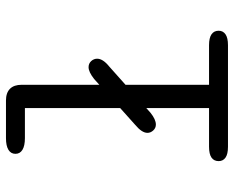

<svg xmlns="http://www.w3.org/2000/svg" viewBox="-92 -710 802 659"><g transform="rotate(-90 309.5 -381.0)"><path d="M211 -247.5Q199 -247.5 190.8 -256.5Q182.5 -265.5 182.5 -276.5Q182.5 -295.5 210 -318.5L367.5 -459.5Q391.5 -478.5 408 -478.5Q420.5 -478.5 428.8 -469.5Q437 -460.5 437 -449Q437 -429 409.5 -407L251.5 -266Q228.5 -247.5 211 -247.5ZM135 0Q109.5 0 97.5 -8.5Q85.5 -17 85.5 -32Q85.5 -48 97.5 -56.5Q109.5 -65 135 -65H267.5V-697H164.5Q138 -697 124.2 -705.5Q110.5 -714 110.5 -729.5Q110.5 -745 124.2 -753.5Q138 -762 164.5 -762H293.5Q320 -762 333.8 -748.2Q347.5 -734.5 347.5 -708V-65H483.5Q508.5 -65 520.8 -56.5Q533 -48 533 -32Q533 -17 520.8 -8.5Q508.5 0 483.5 0Z"/></g></svg>

Font: Sono Monospace
Style: Regular
Weight: 400
Designer: Tyler Finck
Foundry: Tyler Finck
Version: Version 2.112